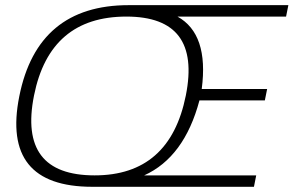

<svg xmlns="http://www.w3.org/2000/svg" viewBox="-20 -718 1131 738"><path d="M343.8 -43.9Q632.8 -43.9 694.3 -351.1Q754.9 -654.3 465.8 -654.3Q171.4 -654.3 110.8 -351.1Q49.3 -43.9 343.8 -43.9ZM54.2 -348.1Q124 -698.2 474.6 -698.2H1088.4L1079.6 -654.3H662.1Q783.2 -587.4 755.4 -376H1006.8L998 -332H746.6Q688.5 -113.8 534.2 -43.9H964.8L956.1 0H335Q-15.6 0 54.2 -348.1Z"/></svg>

Font: Sansation Light
Style: Light Italic
Weight: 300
Designer: Bernd Montag
Version: Version 1.301